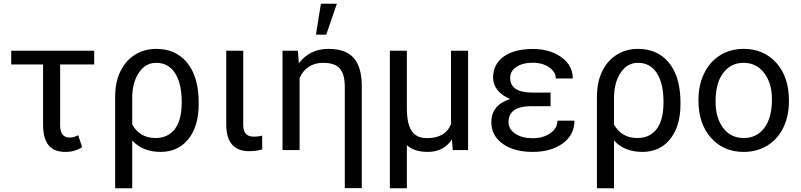

<svg xmlns="http://www.w3.org/2000/svg" viewBox="-20 -798 4260 1021"><path d="M481 -455.1H299.8V-131.3Q299.8 -66.4 351.1 -66.4Q372.1 -66.4 396 -79.1L416.5 -15.6Q379.4 9.8 327.6 9.8Q266.6 9.8 238 -26.1Q209.5 -62 209 -133.3V-455.1H39.6V-528.3H481Z M810.5 -538.1Q911.6 -538.1 971.2 -469.2Q1030.8 -400.4 1036.1 -276.4L1036.6 -244.1Q1036.6 -127 981.9 -58.6Q927.2 9.8 834 9.8Q738.8 9.8 683.1 -50.8V203.1H592.3V-283.2Q592.3 -360.4 619.9 -418Q647.5 -475.6 697.5 -506.8Q747.6 -538.1 810.5 -538.1ZM683.1 -135.7Q723.6 -64 807.1 -64Q873 -64 909.7 -111.6Q946.3 -159.2 946.3 -254.4Q946.3 -354.5 910.9 -409.2Q875.5 -463.9 810.5 -463.9Q753.4 -463.9 718.3 -411.1Q683.1 -358.4 683.1 -275.9Z M1273.4 -528.3V-133.3Q1273.4 -102.5 1286.9 -86.9Q1300.3 -71.3 1331.5 -71.3Q1355 -71.3 1374 -77.1L1374.5 -3.4Q1340.3 5.9 1304.7 5.9Q1183.1 5.9 1183.1 -137.7V-528.3Z M1564 -528.3 1569.3 -461.9Q1627.9 -538.1 1725.6 -538.1Q1818.4 -538.1 1860.8 -490Q1903.3 -441.9 1903.8 -342.3V202.6H1813.5V-336.9Q1813.5 -403.3 1787.1 -433.6Q1760.7 -463.9 1698.2 -463.9Q1653.3 -463.9 1621.6 -442.6Q1589.8 -421.4 1573.2 -383.3V0H1482.4V-528.3ZM1686.5 -778.3H1771.5L1714.8 -613.8H1660.2Z M2143.6 -528.3V-219.2Q2144 -139.6 2169.2 -101.6Q2194.3 -63.5 2251 -63.5Q2348.1 -63.5 2378.4 -137.7V-528.3H2469.2V0H2387.7L2383.3 -56.2Q2337.9 9.8 2254.9 9.8Q2183.1 9.8 2143.6 -25.9V203.1H2053.2V-528.3Z M2684.1 -148.4Q2684.1 -110.8 2720 -86.9Q2755.9 -63 2813.5 -63Q2868.7 -63 2906.5 -89.8Q2944.3 -116.7 2944.3 -156.2H3034.7Q3034.7 -80.6 2972.4 -35.4Q2910.2 9.8 2813.5 9.8Q2713.9 9.8 2653.3 -33.4Q2592.8 -76.7 2592.8 -148.4Q2592.8 -239.3 2692.9 -271.5Q2649.9 -289.1 2626 -318.8Q2602.1 -348.6 2602.1 -384.3Q2602.1 -456.5 2658.4 -497.1Q2714.8 -537.6 2813.5 -537.6Q2904.3 -537.6 2965.1 -493.9Q3025.9 -450.2 3025.9 -380.9H2935.5Q2935.5 -415 2900.6 -439.7Q2865.7 -464.4 2813.5 -464.4Q2758.8 -464.4 2725.8 -442.1Q2692.9 -419.9 2692.9 -383.8Q2692.9 -305.7 2812 -305.7H2907.7V-233.4H2798.3Q2684.1 -230.5 2684.1 -148.4Z M3372.6 -538.1Q3473.6 -538.1 3533.2 -469.2Q3592.8 -400.4 3598.1 -276.4L3598.6 -244.1Q3598.6 -127 3543.9 -58.6Q3489.3 9.8 3396 9.8Q3300.8 9.8 3245.1 -50.8V203.1H3154.3V-283.2Q3154.3 -360.4 3181.9 -418Q3209.5 -475.6 3259.5 -506.8Q3309.6 -538.1 3372.6 -538.1ZM3245.1 -135.7Q3285.6 -64 3369.1 -64Q3435.1 -64 3471.7 -111.6Q3508.3 -159.2 3508.3 -254.4Q3508.3 -354.5 3472.9 -409.2Q3437.5 -463.9 3372.6 -463.9Q3315.4 -463.9 3280.3 -411.1Q3245.1 -358.4 3245.1 -275.9Z M3694.3 -269Q3694.3 -346.7 3724.9 -408.7Q3755.4 -470.7 3809.8 -504.4Q3864.3 -538.1 3934.1 -538.1Q4042 -538.1 4108.6 -463.4Q4175.3 -388.7 4175.3 -264.6V-258.3Q4175.3 -181.2 4145.8 -119.9Q4116.2 -58.6 4061.3 -24.4Q4006.3 9.8 3935.1 9.8Q3827.6 9.8 3761 -64.9Q3694.3 -139.6 3694.3 -262.7ZM3785.2 -258.3Q3785.2 -170.4 3825.9 -117.2Q3866.7 -64 3935.1 -64Q4003.9 -64 4044.4 -117.9Q4085 -171.9 4085 -269Q4085 -356 4043.7 -409.9Q4002.4 -463.9 3934.1 -463.9Q3867.2 -463.9 3826.2 -410.6Q3785.2 -357.4 3785.2 -258.3Z"/></svg>

Font: Roboto-ThirdPerson-AD3FC
Style: ThirdPerson-AD3FC
Weight: 400
Designer: Google
Version: Version 2.137; 2017